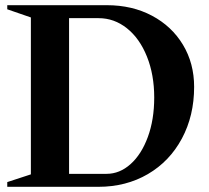

<svg xmlns="http://www.w3.org/2000/svg" viewBox="-20 -720 806 740"><path d="M8 -18.2 107 -50.6 99 -39.2V-661.4L107 -650L8 -684.2V-700H392Q489.4 -700 565.7 -659.5Q642 -619 685.1 -547.5Q728.2 -476 728.2 -385Q728.2 -274 681 -186Q633.8 -98 549.9 -49Q466 0 359 0H8ZM237.8 -50H390.8Q441.2 -50 483.2 -87.5Q525.2 -125 549.8 -192Q574.4 -259 574.4 -344Q574.4 -432 546.3 -502Q518.2 -572 469.2 -611Q420.2 -650 360.2 -650H237.8L246.2 -658.4V-41.6Z"/></svg>

Font: Wittgenstein
Style: Regular
Weight: 400
Designer: Jörg Drees
Foundry: Jörg Drees
Version: Version 1.003;Glyphs 3.1.2 (3151)